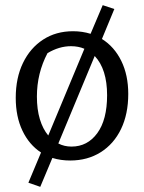

<svg xmlns="http://www.w3.org/2000/svg" viewBox="-20 -613 557 744"><path d="M252 9Q215 9 183 -1L136 111L90 95L139 -22Q93 -52 67 -106.5Q41 -161 41 -234Q41 -311 69 -369Q97 -427 147 -459.5Q197 -492 263 -492Q299 -492 331 -482L378 -593L423 -578L375 -462Q423 -432 450 -377Q477 -322 477 -249Q477 -171 449 -113Q421 -55 370 -23Q319 9 252 9ZM123 -239Q123 -189 134.5 -151Q146 -113 167 -88L307 -424Q284 -434 255 -434Q209 -434 164 -407Q123 -329 123 -239ZM257 -45Q319 -45 357 -97Q395 -149 395 -244Q395 -345 347 -396L206 -57Q229 -45 257 -45Z"/></svg>

Font: Piazzolla
Style: Regular
Weight: 400
Designer: Juan Pablo del Peral
Foundry: Huerta Tipografica
Version: Version 1.330